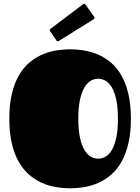

<svg xmlns="http://www.w3.org/2000/svg" viewBox="-20 -988 750 1027"><path d="M355 19Q315.9 19 276.6 12.2Q237.3 5.4 201.2 -11.2Q165 -27.8 133.8 -55.4Q102.5 -83 79.3 -124.3Q56.2 -165.5 43 -221.9Q29.8 -278.3 29.8 -353Q29.8 -427.2 43 -483.9Q56.2 -540.5 79.3 -581.8Q102.5 -623 133.8 -650.4Q165 -677.7 201.2 -694.1Q237.3 -710.4 276.6 -717.3Q315.9 -724.1 355 -724.1Q394 -724.1 433.6 -717.3Q473.1 -710.4 509.3 -694.1Q545.4 -677.7 576.7 -650.4Q607.9 -623 630.9 -581.8Q653.8 -540.5 667 -483.9Q680.2 -427.2 680.2 -353Q680.2 -278.8 667 -222.2Q653.8 -165.5 630.9 -124.3Q607.9 -83 576.7 -55.4Q545.4 -27.8 509.3 -11.2Q473.1 5.4 433.6 12.2Q394 19 355 19ZM398.9 -353Q398.9 -292 408 -251Q417 -210 432.1 -185.1Q447.3 -160.2 466.1 -149.7Q484.9 -139.2 504.9 -139.2Q524.9 -139.2 543.9 -149.7Q563 -160.2 577.9 -185.1Q592.8 -210 601.8 -251Q610.8 -292 610.8 -353Q610.8 -414.1 601.8 -455.1Q592.8 -496.1 577.9 -521Q563 -545.9 543.9 -556.4Q524.9 -566.9 504.9 -566.9Q484.9 -566.9 466.1 -556.4Q447.3 -545.9 432.1 -521Q417 -496.1 408 -455.1Q398.9 -414.1 398.9 -353ZM296.4 -770Q294.4 -769 293 -768.1Q291.5 -767.1 290 -767.1Q284.7 -767.1 281.7 -772L249 -819.8Q246.1 -823.2 246.1 -826.7Q246.1 -830.1 250.5 -834L423.3 -964.8Q426.8 -967.8 430.2 -967.8Q433.6 -967.8 437.5 -963.4L482.4 -899.9Q485.8 -896 485.8 -892.6Q485.8 -888.2 481.4 -885.3Z"/></svg>

Font: Fascinate
Style: Regular
Weight: 900
Designer: Astigmatic (AOETI)
Foundry: Astigmatic (AOETI)
Version: Version 1.000